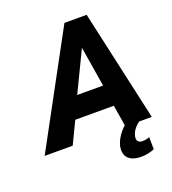

<svg xmlns="http://www.w3.org/2000/svg" viewBox="-212 -824 1026 1145"><g transform="rotate(-20 300.5 -251.5)"><path d="M-53 0 329 -705H470L627 0H460L427 -199L475 -140H140L221 -200L125 0ZM375 -527 232 -230 216 -275H441L425 -231L377 -527ZM488 202Q432 202 406 175Q380 148 390 98Q400 58 431 20Q462 -18 510 -45L547 0Q535 8 524 19.5Q513 31 505 44.5Q497 58 494 73Q489 94 497.5 105.5Q506 117 527 117Q536 117 547 115Q558 113 571 108L572 185Q550 194 530.5 198Q511 202 488 202Z"/></g></svg>

Font: Nunito Sans 10pt Condensed Black
Style: Italic
Weight: 900
Width: 3
Italic angle: -9°
Designer: Vernon Adams
Foundry: Vernon Adams
Version: Version 3.101;gftools[0.9.27]